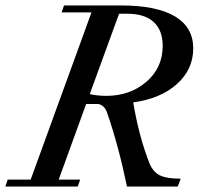

<svg xmlns="http://www.w3.org/2000/svg" viewBox="-42 -683 757 703"><path d="M-22.5 0 -13.7 -25.4H70.3L293 -637.7H183.6L192.4 -663.1H398.9Q531.7 -663.1 598.6 -623Q665.5 -583 665.5 -505.9Q665.5 -428.7 605.7 -375.2Q545.9 -321.8 445.8 -308.1Q466.3 -184.6 504.9 -85.9Q518.1 -53.7 542.7 -41.3Q567.4 -28.8 619.6 -28.8L608.9 0H422.9Q392.6 -147.5 350.1 -270.5Q345.2 -285.2 335.4 -293.7Q325.7 -302.2 314.5 -302.2H273.4L172.9 -25.4H251.5L242.7 0ZM422.9 -632.8H394L286.6 -338.4Q314.5 -332 347.7 -332Q433.6 -332 493.7 -383.3Q553.7 -434.6 553.7 -515.6Q553.7 -571.3 521 -602.1Q488.3 -632.8 422.9 -632.8Z"/></svg>

Font: Elstob 18pt Medium
Style: Italic
Weight: 500
Italic angle: -20°
Designer: Peter S. Baker
Version: Version 1.015